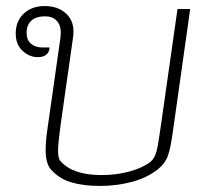

<svg xmlns="http://www.w3.org/2000/svg" viewBox="-20 -606 705 635"><path d="M148 -46Q131 -66 131 -110Q131 -141 137 -180L178 -468Q181 -485 181 -499Q181 -523 167.5 -537.5Q154 -552 129 -552Q100 -552 84 -538Q68 -524 68 -497Q68 -474 82.5 -461.5Q97 -449 120 -449H144Q144 -436 134.5 -426.5Q125 -417 105 -417Q77 -417 54.5 -438Q32 -459 32 -495Q32 -536 58.5 -561Q85 -586 128 -586Q170 -586 196.5 -563Q223 -540 223 -502Q223 -488 220 -471L180 -190Q172 -131 172 -107Q172 -81 181 -72Q222 -27 315 -27Q367 -27 410.5 -39.5Q454 -52 478 -71Q492 -83 498 -107Q504 -131 512 -190L567 -576H609L553 -180Q545 -118 535.5 -91.5Q526 -65 502 -46Q465 -17 414.5 -4Q364 9 310 9Q256 9 215.5 -3Q175 -15 148 -46Z"/></svg>

Font: Krub ExtraLight
Style: Italic
Weight: 275
Italic angle: -8°
Designer: Ekaluck Peanpanawate
Foundry: Cadson Demak Co.,Ltd.
Version: Version 1.000; ttfautohint (v1.6)